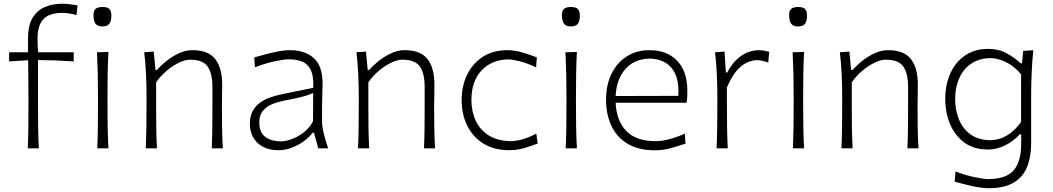

<svg xmlns="http://www.w3.org/2000/svg" viewBox="-20 -785 5572 1016"><path d="M127 0Q129.4 -57.1 129.9 -110.1Q130.4 -163.1 130.4 -226.1V-276.9Q130.4 -319.8 129.9 -366.2Q129.4 -412.6 128.9 -466.3L28.3 -460V-508.3H128.4V-583Q128.4 -651.4 152.8 -691.2Q177.2 -731 217.8 -748Q258.3 -765.1 307.1 -765.1Q327.1 -765.1 351.1 -762.2Q375 -759.3 390.1 -756.8L384.8 -705.1Q369.1 -710 348.1 -713.4Q327.1 -716.8 309.6 -716.8Q240.2 -716.8 209.5 -683.3Q178.7 -649.9 178.7 -583Q178.7 -563.5 179.4 -540.8Q180.2 -518.1 181.6 -508.3H370.1V-460Q273.4 -466.8 181.2 -467.3V-226.1Q181.2 -163.1 181.9 -110.1Q182.6 -57.1 185.5 0Z M494.6 0Q497.1 -57.1 497.8 -110.1Q498.5 -163.1 498.5 -226.1V-277.3Q498.5 -342.3 497.3 -396.7Q496.1 -451.2 493.2 -508.3L553.7 -510.3Q550.8 -452.6 549.8 -397.7Q548.8 -342.8 548.8 -277.3V-226.1Q548.8 -163.1 549.8 -110.1Q550.8 -57.1 553.7 0ZM521.5 -645Q496.6 -645 485.6 -659.4Q474.6 -673.8 474.6 -705.6Q474.6 -728.5 486.1 -738.3Q497.6 -748 522.9 -748Q547.9 -748 558.6 -737.5Q569.3 -727.1 569.3 -702.1Q569.3 -672.9 558.3 -658.9Q547.4 -645 521.5 -645Z M751.5 0Q753.9 -57.1 754.6 -110.1Q755.4 -163.1 755.4 -226.1V-277.3Q755.4 -332.5 752.7 -391.6Q750 -450.7 743.2 -508.3L793.5 -512.2L802.7 -414.6H810.1Q829.1 -436.5 859.1 -460.9Q889.2 -485.4 925.3 -502.4Q961.4 -519.5 998 -519.5Q1082.5 -519.5 1119.1 -472.4Q1155.8 -425.3 1155.8 -336.9Q1155.8 -304.2 1155 -275.9Q1154.3 -247.6 1154.3 -226.1Q1154.3 -163.1 1155 -110.1Q1155.8 -57.1 1159.2 0H1100.6Q1103 -57.1 1103.5 -109.9Q1104 -162.6 1104 -224.6V-326.2Q1104 -397 1078.6 -433.1Q1053.2 -469.2 986.8 -469.2Q960 -469.2 927 -453.4Q894 -437.5 862.1 -410.6Q830.1 -383.8 806.2 -349.6V-224.6Q806.2 -162.6 806.9 -109.9Q807.6 -57.1 810.5 0Z M1455.6 9.8Q1382.3 9.8 1342.3 -29.3Q1302.2 -68.4 1302.2 -130.4Q1302.2 -170.9 1317.6 -198.2Q1333 -225.6 1357.4 -242.7Q1381.8 -259.8 1410.2 -269.5Q1438.5 -279.3 1464.4 -284.7L1637.7 -320.3Q1640.1 -385.3 1623 -417.5Q1606 -449.7 1575.7 -460.4Q1545.4 -471.2 1508.3 -471.2Q1486.3 -471.2 1436.3 -461.2Q1386.2 -451.2 1329.1 -428.7L1325.2 -481Q1348.6 -487.8 1381.6 -496.8Q1414.6 -505.9 1449.7 -512.7Q1484.9 -519.5 1514.6 -519.5Q1593.8 -519.5 1640.4 -477.8Q1687 -436 1687 -343.3Q1687 -320.8 1685.5 -286.1Q1684.1 -251.5 1684.1 -216.8V-146Q1684.1 -114.3 1693.4 -78.1Q1702.6 -42 1716.3 0H1664.1L1641.6 -82.5H1634.8Q1602.1 -41 1552 -15.6Q1502 9.8 1455.6 9.8ZM1466.3 -37.1Q1491.2 -37.1 1523.4 -48.6Q1555.7 -60.1 1586.2 -83.5Q1616.7 -106.9 1636.2 -142.6L1637.2 -293Q1627.9 -288.6 1612.5 -283Q1597.2 -277.3 1567.4 -270Q1537.6 -262.7 1483.9 -252.4Q1448.7 -245.6 1418.7 -232.9Q1388.7 -220.2 1370.4 -197.5Q1352.1 -174.8 1352.1 -137.7Q1352.1 -83 1384.3 -60.1Q1416.5 -37.1 1466.3 -37.1Z M1874.5 0Q1877 -57.1 1877.7 -110.1Q1878.4 -163.1 1878.4 -226.1V-277.3Q1878.4 -332.5 1875.7 -391.6Q1873 -450.7 1866.2 -508.3L1916.5 -512.2L1925.8 -414.6H1933.1Q1952.1 -436.5 1982.2 -460.9Q2012.2 -485.4 2048.3 -502.4Q2084.5 -519.5 2121.1 -519.5Q2205.6 -519.5 2242.2 -472.4Q2278.8 -425.3 2278.8 -336.9Q2278.8 -304.2 2278.1 -275.9Q2277.3 -247.6 2277.3 -226.1Q2277.3 -163.1 2278.1 -110.1Q2278.8 -57.1 2282.2 0H2223.6Q2226.1 -57.1 2226.6 -109.9Q2227.1 -162.6 2227.1 -224.6V-326.2Q2227.1 -397 2201.7 -433.1Q2176.3 -469.2 2109.9 -469.2Q2083 -469.2 2050 -453.4Q2017.1 -437.5 1985.1 -410.6Q1953.1 -383.8 1929.2 -349.6V-224.6Q1929.2 -162.6 1929.9 -109.9Q1930.7 -57.1 1933.6 0Z M2674.8 9.8Q2594.2 9.8 2537.8 -25.4Q2481.4 -60.5 2452.1 -120.6Q2422.9 -180.7 2422.9 -254.9Q2422.9 -330.1 2451.9 -389.9Q2481 -449.7 2535.2 -484.6Q2589.4 -519.5 2665.5 -519.5Q2704.6 -519.5 2747.8 -506.3Q2791 -493.2 2820.8 -481.4L2816.9 -428.7Q2767.6 -451.7 2728.3 -461.2Q2689 -470.7 2669.4 -470.7Q2580.6 -468.8 2527.6 -411.6Q2474.6 -354.5 2474.6 -255.9Q2474.6 -194.8 2497.6 -146Q2520.5 -97.2 2566.2 -68.4Q2611.8 -39.6 2681.2 -38.1Q2742.2 -38.1 2817.9 -78.1L2825.2 -25.4Q2797.9 -15.1 2758.5 -2.7Q2719.2 9.8 2674.8 9.8Z M2973.6 0Q2976.1 -57.1 2976.8 -110.1Q2977.5 -163.1 2977.5 -226.1V-277.3Q2977.5 -342.3 2976.3 -396.7Q2975.1 -451.2 2972.2 -508.3L3032.7 -510.3Q3029.8 -452.6 3028.8 -397.7Q3027.8 -342.8 3027.8 -277.3V-226.1Q3027.8 -163.1 3028.8 -110.1Q3029.8 -57.1 3032.7 0ZM3000.5 -645Q2975.6 -645 2964.6 -659.4Q2953.6 -673.8 2953.6 -705.6Q2953.6 -728.5 2965.1 -738.3Q2976.6 -748 3002 -748Q3026.9 -748 3037.6 -737.5Q3048.3 -727.1 3048.3 -702.1Q3048.3 -672.9 3037.4 -658.9Q3026.4 -645 3000.5 -645Z M3445.8 10.3Q3358.4 10.3 3300.8 -24.4Q3243.2 -59.1 3215.1 -119.6Q3187 -180.2 3187 -257.8Q3187 -334 3215.3 -393.1Q3243.7 -452.1 3295.4 -485.8Q3347.2 -519.5 3417 -519.5Q3509.8 -519.5 3563.5 -463.4Q3617.2 -407.2 3617.2 -304.2Q3617.2 -286.1 3616.5 -271Q3615.7 -255.9 3613.3 -241.2H3237.8Q3241.7 -147.5 3293.2 -92.8Q3344.7 -38.1 3449.2 -38.1Q3481.9 -38.1 3522.5 -48.6Q3563 -59.1 3604 -78.1L3607.4 -24.9Q3577.6 -15.1 3535.4 -2.4Q3493.2 10.3 3445.8 10.3ZM3569.3 -277.8Q3575.2 -372.6 3536.1 -422.6Q3497.1 -472.7 3418 -475.1Q3335.4 -473.1 3288.6 -418.7Q3241.7 -364.3 3237.8 -276.9Z M3772 0Q3774.4 -57.1 3775.1 -110.1Q3775.9 -163.1 3775.9 -226.1V-277.3Q3775.9 -332.5 3773.2 -391.6Q3770.5 -450.7 3763.7 -508.3L3814 -512.2L3821.3 -401.4H3828.1Q3854.5 -450.2 3884.3 -475.6Q3914.1 -501 3942.6 -510.3Q3971.2 -519.5 3993.2 -519.5Q4008.8 -519.5 4022.9 -517.1Q4037.1 -514.6 4050.3 -510.7L4045.4 -454.1Q4030.8 -459.5 4015.1 -463.1Q3999.5 -466.8 3986.3 -466.8Q3967.8 -466.8 3941.2 -457.8Q3914.6 -448.7 3884.8 -418.2Q3855 -387.7 3826.7 -322.8V-224.6Q3826.7 -162.6 3827.4 -109.9Q3828.1 -57.1 3831.1 0Z M4175.8 0Q4178.2 -57.1 4179 -110.1Q4179.7 -163.1 4179.7 -226.1V-277.3Q4179.7 -342.3 4178.5 -396.7Q4177.2 -451.2 4174.3 -508.3L4234.9 -510.3Q4231.9 -452.6 4231 -397.7Q4230 -342.8 4230 -277.3V-226.1Q4230 -163.1 4231 -110.1Q4231.9 -57.1 4234.9 0ZM4202.6 -645Q4177.7 -645 4166.7 -659.4Q4155.8 -673.8 4155.8 -705.6Q4155.8 -728.5 4167.2 -738.3Q4178.7 -748 4204.1 -748Q4229 -748 4239.7 -737.5Q4250.5 -727.1 4250.5 -702.1Q4250.5 -672.9 4239.5 -658.9Q4228.5 -645 4202.6 -645Z M4432.6 0Q4435.1 -57.1 4435.8 -110.1Q4436.5 -163.1 4436.5 -226.1V-277.3Q4436.5 -332.5 4433.8 -391.6Q4431.2 -450.7 4424.3 -508.3L4474.6 -512.2L4483.9 -414.6H4491.2Q4510.3 -436.5 4540.3 -460.9Q4570.3 -485.4 4606.4 -502.4Q4642.6 -519.5 4679.2 -519.5Q4763.7 -519.5 4800.3 -472.4Q4836.9 -425.3 4836.9 -336.9Q4836.9 -304.2 4836.2 -275.9Q4835.4 -247.6 4835.4 -226.1Q4835.4 -163.1 4836.2 -110.1Q4836.9 -57.1 4840.3 0H4781.7Q4784.2 -57.1 4784.7 -109.9Q4785.2 -162.6 4785.2 -224.6V-326.2Q4785.2 -397 4759.8 -433.1Q4734.4 -469.2 4668 -469.2Q4641.1 -469.2 4608.2 -453.4Q4575.2 -437.5 4543.2 -410.6Q4511.2 -383.8 4487.3 -349.6V-224.6Q4487.3 -162.6 4488 -109.9Q4488.8 -57.1 4491.7 0Z M5210.9 210.9Q5183.6 210.9 5150.1 204.8Q5116.7 198.7 5085.2 190.4Q5053.7 182.1 5031.7 176.3L5036.1 122.1Q5090.3 143.1 5138.7 152.8Q5187 162.6 5208 162.6Q5305.2 162.6 5344.5 115.7Q5383.8 68.8 5383.8 -23.9V-74.2H5376.5Q5339.4 -34.7 5295.7 -14.2Q5252 6.3 5208.5 6.3Q5133.3 6.3 5083 -30.8Q5032.7 -67.9 5007.3 -128.9Q4981.9 -189.9 4981.9 -261.7Q4981.9 -337.4 5009 -397.2Q5036.1 -457 5087.2 -491.7Q5138.2 -526.4 5210 -526.4Q5264.2 -526.4 5307.4 -502.7Q5350.6 -479 5380.9 -450.2H5388.2L5394.5 -515.6L5447.8 -519.5Q5441.9 -460 5439.2 -399.2Q5436.5 -338.4 5436.5 -281.2V-27.3Q5436.5 44.4 5415 98.1Q5393.6 151.9 5344.2 181.4Q5294.9 210.9 5210.9 210.9ZM5218.8 -43Q5314.5 -43.9 5383.3 -139.6V-391.6Q5348.6 -433.6 5304.9 -455.3Q5261.2 -477.1 5220.7 -477.5Q5158.2 -476.1 5116.7 -446.5Q5075.2 -417 5054.7 -368.4Q5034.2 -319.8 5034.2 -260.7Q5034.2 -204.1 5053.7 -154.8Q5073.2 -105.5 5114 -75Q5154.8 -44.4 5218.8 -43Z"/></svg>

Font: Pinar-FD Light
Style: Regular
Weight: 300
Designer: Amin Abedi
Version: Version 2.000